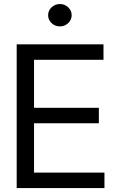

<svg xmlns="http://www.w3.org/2000/svg" viewBox="-20 -952 591 972"><path d="M64.5 0V-727.5H503.9V-649.4H152.3V-406.2H480.5V-328.1H152.3V-78.1H508.8V0ZM283.2 -818.4Q258.8 -818.4 241.2 -835Q223.6 -851.6 223.6 -875Q223.6 -898.4 241.2 -915Q258.8 -931.6 283.2 -931.6Q307.6 -931.6 325.2 -915Q342.8 -898.4 342.8 -875Q342.8 -851.6 325.2 -835Q307.6 -818.4 283.2 -818.4Z"/></svg>

Font: Inter Tight
Style: Regular
Weight: 400
Designer: Rasmus Andersson
Foundry: rsms
Version: Version 3.002